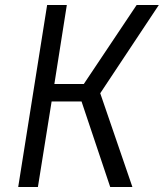

<svg xmlns="http://www.w3.org/2000/svg" viewBox="-20 -750 657 770"><path d="M53 0H132L187 -343H307L422 0H511L382 -376L617 -730H528L316 -413H198L248 -730H169Z"/></svg>

Font: JetBrains Mono Light
Style: Italic
Weight: 336
Italic angle: -9°
Monospace: yes
Designer: Philipp Nurullin, Konstantin Bulenkov
Foundry: JetBrains
Version: Version 2.305